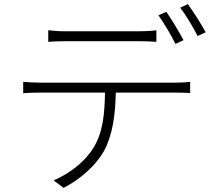

<svg xmlns="http://www.w3.org/2000/svg" viewBox="-20 -863 1040 927"><path d="M866 -669C844 -711 808 -770 783 -806L745 -789C772 -751 808 -691 827 -651ZM651 -664C676 -664 709 -663 735 -661V-717C709 -713 676 -712 651 -712H293C262 -712 239 -714 213 -717V-661C236 -663 263 -664 295 -664ZM174 -464C143 -464 118 -466 92 -468V-413C119 -415 143 -416 174 -416H487C485 -315 478 -226 432 -151C393 -85 320 -27 239 8L287 44C370 2 444 -67 481 -132C523 -209 537 -306 539 -416H828C850 -416 878 -415 898 -414V-468C875 -465 849 -464 828 -464ZM850 -826C879 -788 912 -733 934 -689L973 -707C953 -745 914 -806 887 -843Z"/></svg>

Font: Noto Sans CJK KR Light
Style: Regular
Weight: 300
Designer: Ryoko NISHIZUKA (kana & ideographs); Paul D. Hunt (Latin, Greek & Cyrillic); Wenlong ZHANG (bopomofo); Sandoll Communica
Foundry: Adobe Systems Incorporated
Version: Version 1.004;PS 1.004;hotconv 1.0.82;makeotf.lib2.5.63406